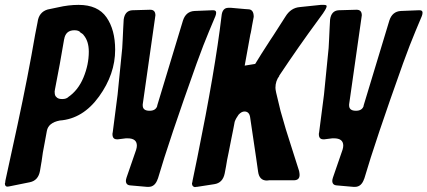

<svg xmlns="http://www.w3.org/2000/svg" viewBox="-75 -772 1752 787"><path d="M47 -25 -37 -8Q-38 -8 -40.5 -7.5Q-43 -7 -45 -7Q-55 -7 -55 -21L-54 -22Q-54 -24 -53.5 -26Q-53 -28 -53 -31L-3 -261Q40 -461 69 -630L79 -681Q84 -722 120 -733L163 -742Q206 -752 247 -752Q326 -752 361.5 -701Q397 -650 397 -568Q397 -468 331 -376.5Q265 -285 170 -278Q123 -269 117 -235L108 -186Q100 -148 95 -107V-108L89 -72Q82 -32 47 -25ZM170 -509 150 -404V-402L149 -399Q149 -388 150.5 -382.5Q152 -377 159 -371.5Q166 -366 180 -366Q197 -366 206 -375L203 -373Q245 -401 267 -454Q289 -507 289 -560Q289 -604 267 -629L269 -627Q264 -634 251 -641L255 -639Q248 -648 230 -648Q194 -648 188 -611V-612Z M722 -727 796 -730H799Q811 -730 811 -720Q811 -714 808 -706L782 -644Q760 -592 731 -512Q617 -193 572 -39V-40Q561 -6 534 -6H528L460 -12Q441 -13 441 -31Q441 -36 444 -45L483 -158Q486 -168 486 -175Q486 -205 448 -205H441L409 -201H404Q386 -201 386 -222Q386 -227 387 -229L407 -384L426 -575Q427 -588 428 -612Q429 -636 430 -655.5Q431 -675 432 -692Q437 -728 467 -730L538 -732H541Q562 -732 562 -709Q562 -708 561.5 -706Q561 -704 561 -702L510 -344V-340Q510 -318 538 -318Q564 -318 570 -339L569 -338L675 -688Q687 -725 722 -727Z M803 -17 732 -6H729L724 -5Q712 -7 712 -20V-22Q713 -23 713.5 -25Q714 -27 714 -30L734 -127Q807 -486 833 -706Q836 -740 861 -740H872Q881 -739 900 -737.5Q919 -736 928 -735L942 -734Q965 -734 965 -703L958 -666Q957 -658 955 -648.5Q953 -639 953 -638Q951 -632 951 -630L928 -503L971 -510Q992 -545 1033 -608L1045 -626Q1061 -652 1095 -704Q1117 -740 1154 -743L1240 -752H1252Q1264 -752 1264 -747Q1264 -739 1250 -719L1251 -720L1227 -687Q1151 -584 1069 -461H1070Q1054 -440 1054 -412Q1054 -406 1057 -392L1075 -317Q1095 -244 1122 -162L1151 -71Q1153 -61 1153 -55Q1153 -33 1129 -33H1028L1019 -32Q988 -32 983 -68L980 -89Q979 -100 975 -124L950 -293Q946 -315 927 -315Q915 -315 903 -302Q892 -287 887 -273Q885 -264 881 -241.5Q877 -219 874 -207Q874 -204 862 -146Q858 -126 856 -117Q855 -109 851.5 -90Q848 -71 846 -61Q838 -22 803 -17Z M1568 -727 1642 -730H1645Q1657 -730 1657 -720Q1657 -714 1654 -706L1628 -644Q1606 -592 1577 -512Q1463 -193 1418 -39V-40Q1407 -6 1380 -6H1374L1306 -12Q1287 -13 1287 -31Q1287 -36 1290 -45L1329 -158Q1332 -168 1332 -175Q1332 -205 1294 -205H1287L1255 -201H1250Q1232 -201 1232 -222Q1232 -227 1233 -229L1253 -384L1272 -575Q1273 -588 1274 -612Q1275 -636 1276 -655.5Q1277 -675 1278 -692Q1283 -728 1313 -730L1384 -732H1387Q1408 -732 1408 -709Q1408 -708 1407.5 -706Q1407 -704 1407 -702L1356 -344V-340Q1356 -318 1384 -318Q1410 -318 1416 -339L1415 -338L1521 -688Q1533 -725 1568 -727Z"/></svg>

Font: Bangerz Fix
Style: Regular
Weight: 400
Designer: vernon adams
Foundry: Vernon Adams
Version: Version 2.10;December 28, 2023;FontCreator 13.0.0.2683 64-bi